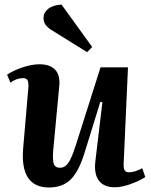

<svg xmlns="http://www.w3.org/2000/svg" viewBox="-20 -811 665 846"><path d="M251 -791 386.2 -604 363.8 -581.1 206.1 -679.2Q170.4 -701.2 171.9 -732.9Q171.9 -755.4 191.9 -771.7Q211.9 -788.1 251 -791ZM25.9 -446.8 11.2 -481.9Q37.6 -500 78.6 -513.9Q119.6 -527.8 153.8 -527.8Q200.7 -527.8 223.1 -503.7Q245.6 -479.5 241.2 -433.1L214.8 -151.9Q210.9 -106.9 216.8 -89.4Q222.7 -71.8 244.1 -71.8Q266.1 -71.8 281 -93Q295.9 -114.3 314 -170.9L422.9 -514.2H543.9L524.9 -90.8Q523.9 -69.8 529.1 -60.8Q534.2 -51.8 548.8 -51.8Q573.2 -51.8 606.9 -69.8L620.1 -30.8Q595.2 -14.2 555.7 0Q516.1 14.2 485.8 14.2Q438 14.2 416 -14.9Q394 -43.9 399.9 -98.1L431.2 -360.8L421.9 -361.8L353 -139.2Q328.1 -57.6 292.5 -21.2Q256.8 15.1 195.8 15.1Q67.9 15.1 82 -157.2L105 -424.8Q106.4 -448.2 101.3 -457.5Q96.2 -466.8 81.1 -466.8Q53.7 -466.8 25.9 -446.8Z"/></svg>

Font: Literata SemiBold
Style: Italic
Weight: 650
Italic angle: -2.39999°
Designer: Latin by Veronika Burian and Jose Scaglione. Greek by Irene Vlachou. Cyrillic by Vera Evstafieva
Foundry: TypeTogether
Version: Version 3.021